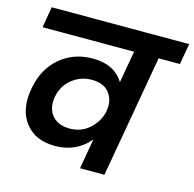

<svg xmlns="http://www.w3.org/2000/svg" viewBox="-107 -850 970 959"><g transform="rotate(15 377.5 -370.0)"><path d="M442 -304 444 -318Q451 -369 422.5 -405.5Q394 -442 332 -442Q274 -442 229.5 -405.5Q185 -369 175 -311Q165 -251 196 -214.5Q227 -178 287 -178Q347 -178 388.5 -216Q430 -254 442 -304ZM736 -632H626L515 0H389L416 -156Q348 -75 238 -75Q136 -75 83.5 -143Q31 -211 52 -323Q70 -425 140 -485.5Q210 -546 310 -546Q421 -546 470 -467L499 -632H26L44 -740H755Z"/></g></svg>

Font: Poppins SemiBold
Style: Italic
Weight: 600
Italic angle: -10°
Designer: Ninad Kale (Devanagari), Jonny Pinhorn (Latin)
Foundry: Indian Type Foundry
Version: Version 3.200;PS 1.000;hotconv 16.6.54;makeotf.lib2.5.65590